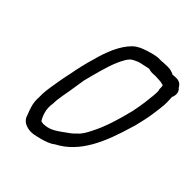

<svg xmlns="http://www.w3.org/2000/svg" viewBox="-183 -754 868 868"><g transform="rotate(45 251.0 -320.0)"><path d="M81 -220C76 -189 72 -164 73 -136C70 -93 82 -68 93 -39C98 -19 114 -5 136 0C161 8 192 -2 212 -7H213C233 -13 255 -19 274 -34C380 -89 427 -204 466 -337L470 -349C473 -360 475 -370 477 -379C480 -393 484 -407 486 -420C490 -444 494 -468 496 -491C500 -516 498 -541 497 -561L498 -563H499V-564C506 -584 501 -598 493 -608H492L490 -609C483 -624 470 -637 441 -634L427 -633C420 -638 411 -639 402 -642H401C398 -642 393 -643 387 -643C378 -643 369 -642 359 -642H358C354 -641 350 -641 345 -641H326C308 -639 288 -633 271 -628C247 -620 228 -613 209 -596C168 -556 143 -493 126 -428C115 -393 104 -344 97 -305C94 -290 90 -275 88 -261ZM163 -331C177 -385 192 -446 211 -491C223 -517 235 -544 255 -554L274 -563C277 -565 282 -565 287 -567L314 -573C319 -574 324 -575 328 -576C329 -576 329 -576 334 -577C339 -576 347 -573 357 -573C365 -573 371 -574 377 -574C385 -574 391 -573 398 -573C402 -573 407 -572 413 -572C415 -572 417 -571 423 -569H425L430 -568V-566C432 -563 432 -547 432 -543V-542H433C436 -532 434 -521 433 -503C432 -498 432 -492 431 -487C429 -467 427 -447 423 -426C421 -413 418 -401 416 -389C399 -320 379 -253 351 -199C339 -175 328 -154 310 -139L309 -138C297 -125 286 -117 270 -106C242 -86 219 -67 184 -63C179 -63 174 -62 170 -62L167 -63H166C159 -63 156 -65 155 -68C142 -91 131 -121 138 -159V-160C138 -168 139 -173 139 -181C141 -191 142 -205 144 -215L151 -255C155 -279 159 -306 163 -331Z"/></g></svg>

Font: Scribbler
Style: BdIta
Weight: 700
Designer: Mew Too
Foundry: Cannot Into Space Fonts
Version: Version 1.001